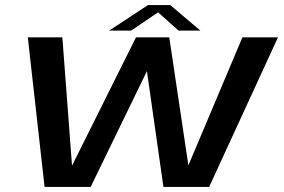

<svg xmlns="http://www.w3.org/2000/svg" viewBox="-20 -736 1119 756"><path d="M155.5 0H337L558.5 -456L623.5 0H803.5L1074.5 -589H934.5L722.5 -86.5H721.5L646.5 -589H515.5L264.5 -85.5H263.5L225.5 -589H89.5ZM410 -615.5H496.5L602.5 -687.5L683 -615.5H769L650.5 -716H562.5Z"/></svg>

Font: Anybody Expanded Medium
Style: Italic
Weight: 500
Width: 7
Italic angle: -10°
Version: Version 1.113;gftools[0.9.25]